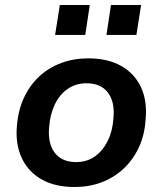

<svg xmlns="http://www.w3.org/2000/svg" viewBox="-20 -740 652 770"><path d="M279 10Q200 10 146 -21Q92 -52 66.5 -108Q41 -164 48 -237Q53 -299 76.5 -349Q100 -399 138 -434Q176 -469 226 -487.5Q276 -506 334 -506Q412 -506 466 -475.5Q520 -445 545.5 -390Q571 -335 564 -261Q560 -198 536.5 -148Q513 -98 474.5 -62.5Q436 -27 386.5 -8.5Q337 10 279 10ZM285 -90Q329 -90 361 -113Q393 -136 412.5 -176Q432 -216 435 -267Q441 -332 412.5 -369Q384 -406 327 -406Q284 -406 251.5 -383.5Q219 -361 200 -321.5Q181 -282 177 -230Q171 -165 199.5 -127.5Q228 -90 285 -90ZM407 -600 425 -720H546L527 -600ZM201 -600 220 -720H340L322 -600Z"/></svg>

Font: Nunito Sans 9pt
Style: Bold Italic
Weight: 700
Italic angle: -9°
Version: Version 3.101;gftools[0.9.27]